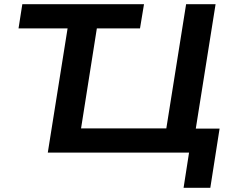

<svg xmlns="http://www.w3.org/2000/svg" viewBox="-20 -725 1115 912"><path d="M852 167 878 0H207L301 -590H68L86 -705H664L645 -590H440L365 -115H770L864 -705H1004L910 -114H1023L979 167Z"/></svg>

Font: Nunito Sans 10pt SemiExpanded
Style: Bold Italic
Weight: 700
Width: 6
Italic angle: -9°
Designer: Vernon Adams
Foundry: Vernon Adams
Version: Version 3.101;gftools[0.9.27]